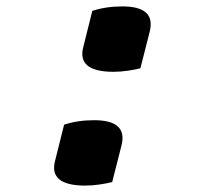

<svg xmlns="http://www.w3.org/2000/svg" viewBox="-20 -569 640 599"><path d="M418 -356Q403 -352 379.5 -348.5Q356 -345 334 -345Q219 -345 240 -423L268 -535Q310 -549 362 -549Q467 -549 447 -470ZM330 -1Q315 3 291.5 6.5Q268 10 246 10Q131 10 152 -68L180 -180Q222 -194 274 -194Q379 -194 359 -115Z"/></svg>

Font: Recursive Mn Csl St
Style: Bold Italic
Weight: 700
Italic angle: -15°
Monospace: yes
Version: Version 1.079;hotconv 1.0.112;makeotfexe 2.5.65598; ttfautoh